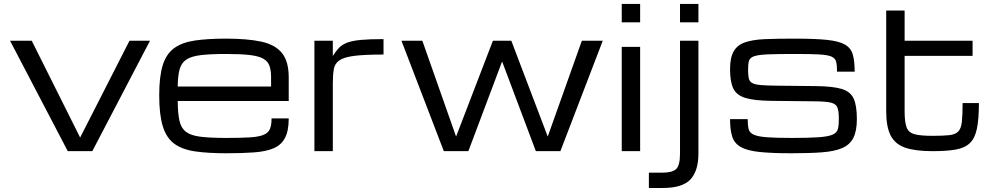

<svg xmlns="http://www.w3.org/2000/svg" viewBox="-20 -770 5081 978"><path d="M325.2 0 31.2 -562.5H141.6L387.7 -70.3H388.7L639.6 -562.5H744.1L450.2 0Z M1450.7 -167Q1450.7 -104 1431.9 -67.9Q1413.1 -31.7 1374.5 -15.1Q1335.9 1.5 1276.1 6.1Q1216.3 10.7 1133.8 10.7Q1039.6 10.7 973.9 1.2Q908.2 -8.3 867.9 -37.8Q827.6 -67.4 809.3 -126.5Q791 -185.5 791 -284.2Q791 -379.9 808.8 -437.5Q826.7 -495.1 866.7 -524.4Q906.7 -553.7 971.9 -563.5Q1037.1 -573.2 1131.3 -573.2Q1239.3 -573.2 1310.1 -558.1Q1380.9 -543 1415.8 -500.5Q1450.7 -458 1450.7 -376V-255.4H885.3Q885.7 -192.9 894 -155.3Q902.3 -117.7 927.2 -98.6Q952.1 -79.6 1001.7 -73.5Q1051.3 -67.4 1133.8 -67.4Q1208 -67.4 1253.7 -70.3Q1299.3 -73.2 1323 -83.3Q1346.7 -93.3 1355 -113.3Q1363.3 -133.3 1363.3 -167ZM1131.3 -495.1Q1051.8 -495.1 1003.2 -489.3Q954.6 -483.4 929.2 -466.6Q903.8 -449.7 894.8 -416.5Q885.7 -383.3 885.3 -329.1H1360.8V-376Q1360.8 -411.1 1352.8 -434.3Q1344.7 -457.5 1321.3 -470.9Q1297.9 -484.4 1252.2 -489.7Q1206.5 -495.1 1131.3 -495.1Z M1581.5 0V-562.5H1675.3V-484.9Q1690.9 -509.8 1706.8 -526.4Q1722.7 -543 1748.3 -552.7Q1773.9 -562.5 1817.9 -566.7Q1861.8 -570.8 1933.6 -570.8V-492.2Q1836.9 -492.2 1783.9 -485.4Q1731 -478.5 1708 -462.2Q1685.1 -445.8 1680.2 -417Q1675.3 -388.2 1675.3 -343.8V0Z M2240.7 0 2024.9 -562.5H2131.3L2302.7 -75.7H2303.7L2490.7 -562.5H2584.5L2769.5 -75.7H2770.5L2943.8 -562.5H3050.3L2834.5 0H2709.5L2538.1 -455.6H2537.1L2365.7 0Z M3147 0V-531.2H3240.7V0ZM3147 -656.2V-750H3240.7V-656.2Z M3443.8 -656.2V-750H3537.6V-656.2ZM3285.2 187.5V109.4H3356Q3403.3 109.4 3423.6 91.6Q3443.8 73.7 3443.8 11.7V-562.5H3537.6V11.7Q3537.6 100.1 3497.1 143.8Q3456.5 187.5 3356 187.5Z M4011.7 10.7Q3909.2 10.7 3846.9 3.9Q3784.7 -2.9 3752.7 -21.5Q3720.7 -40 3709.7 -74.2Q3698.7 -108.4 3698.7 -163.1H3788.6Q3788.6 -132.3 3793 -113.5Q3797.4 -94.7 3817.9 -84.7Q3838.4 -74.7 3884.5 -71Q3930.7 -67.4 4014.2 -67.4Q4102.5 -67.4 4151.6 -71Q4200.7 -74.7 4222.2 -84.7Q4243.7 -94.7 4248.3 -113.8Q4252.9 -132.8 4252.9 -164.1Q4252.9 -202.1 4246.1 -221.2Q4239.3 -240.2 4213.9 -246.8Q4188.5 -253.4 4132.8 -253.9L3909.2 -256.3Q3822.8 -257.3 3777.3 -271Q3731.9 -284.7 3715.3 -319.1Q3698.7 -353.5 3698.7 -417Q3698.7 -476.1 3717 -508.3Q3735.4 -540.5 3774.4 -554.2Q3813.5 -567.9 3876 -570.6Q3938.5 -573.2 4026.9 -573.2Q4130.9 -573.2 4192.1 -566.9Q4253.4 -560.5 4283.9 -543Q4314.5 -525.4 4324 -491.9Q4333.5 -458.5 4333.5 -404.8H4243.7Q4243.7 -436.5 4239.3 -454.8Q4234.9 -473.1 4215.6 -481.7Q4196.3 -490.2 4153.1 -492.7Q4109.9 -495.1 4031.7 -495.1Q3942.9 -495.1 3893.6 -493.2Q3844.2 -491.2 3822.3 -483.9Q3800.3 -476.6 3795.4 -460.7Q3790.5 -444.8 3790.5 -417Q3790.5 -388.7 3793.7 -372.3Q3796.9 -356 3810.5 -347.7Q3824.2 -339.4 3855.2 -336.7Q3886.2 -334 3941.9 -333.5L4134.8 -331.5Q4221.7 -330.6 4266.8 -317.1Q4312 -303.7 4328.4 -267.8Q4344.7 -231.9 4344.7 -164.1Q4344.7 -103 4326.9 -67.9Q4309.1 -32.7 4270 -15.9Q4231 1 4167.2 5.9Q4103.5 10.7 4011.7 10.7Z M4730 0Q4644 0 4592.3 -17.3Q4540.5 -34.7 4517.3 -78.9Q4494.1 -123 4494.1 -203.1V-716.3H4587.9V-562.5H4934.1V-485.4H4587.9V-203.1Q4587.9 -148.4 4597.9 -121.6Q4607.9 -94.7 4638.4 -86.4Q4668.9 -78.1 4730 -78.1Q4784.2 -78.1 4815.2 -81.5Q4846.2 -85 4860.8 -99.9Q4875.5 -114.7 4879.4 -148.9Q4883.3 -183.1 4883.3 -245.1H4966.3Q4966.3 -164.1 4956.3 -115.2Q4946.3 -66.4 4920.7 -41.5Q4895 -16.6 4848.9 -8.3Q4802.7 0 4730 0Z"/></svg>

Font: Michroma
Style: Regular
Weight: 400
Designer: Vernon Adams
Foundry: Vernon Adams
Version: Version 1.100; ttfautohint (v1.8.4.7-5d5b);gftools[0.9.29]